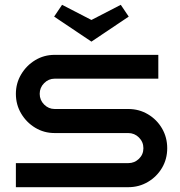

<svg xmlns="http://www.w3.org/2000/svg" viewBox="-20 -778 747 798"><path d="M675 -162Q675 -117 653.5 -80.5Q632 -44 595 -22Q558 0 513 0H46V-100H513Q539 -100 557.5 -118Q576 -136 576 -162Q576 -188 557.5 -206.5Q539 -225 513 -225H207Q163 -225 126.5 -247Q90 -269 68 -306Q46 -343 46 -388Q46 -432 68 -469Q90 -506 126.5 -528Q163 -550 207 -550H638V-451H207Q182 -451 163.5 -432.5Q145 -414 145 -388Q145 -362 163.5 -343.5Q182 -325 207 -325H513Q558 -325 595 -303Q632 -281 653.5 -244Q675 -207 675 -162ZM238 -758 360 -695 482 -758 515 -709 360 -605 205 -709Z"/></svg>

Font: Bruno Ace SC
Style: Regular
Weight: 400
Version: Version 1.100; ttfautohint (v1.8.4.7-5d5b);gftools[0.9.27]